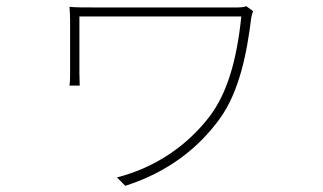

<svg xmlns="http://www.w3.org/2000/svg" viewBox="-20 -541 1040 619"><path d="M796 -505 774 -521C767 -518 755 -517 748 -517C715 -517 302 -517 281 -517C249 -517 222 -517 204 -519C205 -505 206 -491 206 -475C206 -445 206 -323 206 -303C206 -295 206 -279 204 -265H237C237 -279 236 -293 236 -303C236 -323 236 -464 236 -488C294 -488 718 -488 758 -488C743 -342 711 -241 659 -170C585 -71 479 0 357 31L384 58C519 15 619 -62 689 -159C751 -245 776 -368 790 -484C791 -490 794 -501 796 -505Z"/></svg>

Font: Harano Aji Gothic KR ExtraLight
Style: Regular
Weight: 250
Foundry: Masamichi Hosoda
Version: HaranoAjiGothicKR-ExtraLight version 20220220;ttx 4.29.1